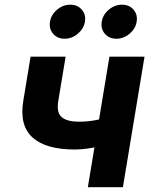

<svg xmlns="http://www.w3.org/2000/svg" viewBox="-20 -783 642 803"><path d="M292.6 -157.7Q171.5 -157.7 115.9 -208.2Q60.3 -258.6 77.4 -361.1L107.8 -545.9H254.4L223.8 -361.1Q215.7 -313.2 237.3 -293.7Q259 -274.1 311.8 -274.1Q350 -274.1 387.8 -282Q425.5 -289.9 469.8 -304.3L450.6 -187.9Q431.6 -180.3 404.6 -173.3Q377.5 -166.2 348.3 -162Q319 -157.7 292.6 -157.7ZM347.4 0 437.7 -545.9H584.4L494 0ZM466.6 -621Q436.4 -621 418.5 -641.9Q400.7 -662.8 405.5 -692.3Q410.3 -721.8 435.2 -742.6Q460.1 -763.4 490.4 -763.4Q520.6 -763.4 538.5 -742.6Q556.4 -721.8 551.5 -692.3Q546.7 -662.8 521.7 -641.9Q496.8 -621 466.6 -621ZM250.2 -621Q220 -621 202.1 -641.9Q184.3 -662.8 189.1 -692.3Q193.9 -721.8 218.8 -742.6Q243.7 -763.4 274 -763.4Q304.2 -763.4 322.1 -742.6Q340 -721.8 335.2 -692.3Q330.3 -662.8 305.4 -641.9Q280.4 -621 250.2 -621Z"/></svg>

Font: Adwaita Sans
Style: Italic
Weight: 400
Italic angle: -9.39999°
Designer: Rasmus Andersson
Foundry: rsms
Version: Version 4.001;git-9221beed3